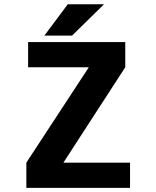

<svg xmlns="http://www.w3.org/2000/svg" viewBox="-20 -902 750 922"><path d="M284.5 -121H604.5V0H106.5V-121L406.5 -579H115V-700H581.5V-579ZM193 -731 305.5 -881.5H479.5L326 -731Z"/></svg>

Font: League Mono
Style: Bold
Weight: 700
Width: 6
Designer: Tyler Finck
Foundry: The League of Moveable Type / Tyler Finck
Version: Version 2.300;RELEASE